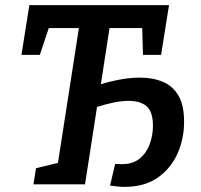

<svg xmlns="http://www.w3.org/2000/svg" viewBox="-20 -722 788 752"><path d="M466 10Q453 10 441 8.5Q429 7 411 5L431 -80Q438 -80 444 -79.5Q450 -79 457 -79Q500 -79 526.5 -100.5Q553 -122 566 -156.5Q579 -191 579 -229Q579 -285 554 -306Q529 -327 485 -327Q456 -327 423 -320Q390 -313 360 -303L313 0H111L121 -63L207 -84L289 -612H171L136 -507H64L95 -702H642L611 -507H540L537 -612H409L375 -392Q414 -404 453 -411Q492 -418 528 -418Q579 -418 618 -401.5Q657 -385 679 -347.5Q701 -310 701 -245Q701 -178 675 -120Q649 -62 597.5 -26Q546 10 466 10Z"/></svg>

Font: Bitter SemiBold
Style: Italic
Weight: 600
Italic angle: -9°
Designer: Sol Matas, and Bitter project Authors
Foundry: Sol Matas
Version: Version 2.001